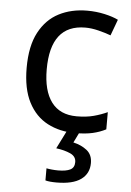

<svg xmlns="http://www.w3.org/2000/svg" viewBox="-55 -587 590 868"><g transform="rotate(5 240.0 -153.0)"><path d="M300 10Q229 10 173.5 -19Q118 -48 86.5 -109Q55 -170 55 -265Q55 -364 88 -426Q121 -488 177.5 -517Q234 -546 306 -546Q347 -546 385 -537.5Q423 -529 447 -517L420 -444Q396 -453 364 -461Q332 -469 304 -469Q146 -469 146 -266Q146 -169 184.5 -117.5Q223 -66 299 -66Q343 -66 376.5 -75Q410 -84 438 -97V-19Q411 -5 378.5 2.5Q346 10 300 10ZM382 139Q382 187 345 213.5Q308 240 234 240Q202 240 184 235V180Q193 182 208 183.5Q223 185 237 185Q273 185 292 175.5Q311 166 311 141Q311 115 284.5 103Q258 91 220 86L263 0H321L295 53Q331 61 356.5 81Q382 101 382 139Z"/></g></svg>

Font: Noto Sans SignWriting
Style: Regular
Weight: 400
Designer: Monotype Design Team
Foundry: Monotype Imaging Inc.
Version: Version 2.004; ttfautohint (v1.8.4.7-5d5b)